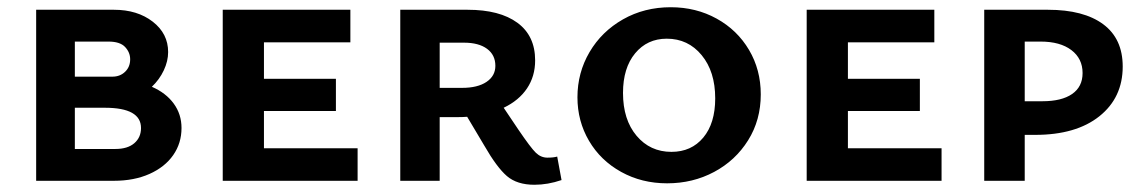

<svg xmlns="http://www.w3.org/2000/svg" viewBox="-20 -500 3161 531"><path d="M482 -146Q482 -104 459 -71Q436 -38 393.5 -19Q351 0 295 0H80V-473H295Q360 -473 402.5 -440Q445 -407 445 -356Q445 -331 433 -305.5Q421 -280 400 -260Q439 -243 460.5 -213.5Q482 -184 482 -146ZM187 -385V-288H291Q312 -288 326 -301.5Q340 -315 340 -336Q340 -355 326 -370Q312 -385 280 -385ZM370 -146Q370 -202 270 -202H187V-88H299Q333 -88 351.5 -104Q370 -120 370 -146Z M969 -90V0H596V-473H949V-383H710V-282H909V-193H710V-90Z M1533 -2Q1495 11 1458 11Q1410 11 1382 -13Q1354 -37 1319 -98L1272 -177Q1261 -176 1238 -176H1196V0H1087V-473H1273Q1362 -473 1411 -437Q1460 -401 1460 -333Q1460 -289 1437.5 -255.5Q1415 -222 1373 -202L1414 -141Q1448 -91 1462 -77.5Q1476 -64 1494 -64Q1511 -64 1521 -67ZM1258 -257Q1301 -257 1325.5 -273.5Q1350 -290 1350 -318Q1350 -348 1327 -365Q1304 -382 1263 -382H1196V-257Z M1577 -231Q1577 -299 1610.5 -356Q1644 -413 1703 -446.5Q1762 -480 1835 -480Q1905 -480 1962 -448.5Q2019 -417 2051.5 -362Q2084 -307 2084 -239Q2084 -168 2049 -112Q2014 -56 1955 -24.5Q1896 7 1825 7Q1755 7 1698 -24.5Q1641 -56 1609 -110.5Q1577 -165 1577 -231ZM1958 -228Q1958 -302 1920.5 -347.5Q1883 -393 1824 -393Q1770 -393 1736.5 -352.5Q1703 -312 1703 -243Q1703 -169 1740.5 -124.5Q1778 -80 1837 -80Q1892 -80 1925 -119.5Q1958 -159 1958 -228Z M2584 -90V0H2211V-473H2564V-383H2325V-282H2524V-193H2325V-90Z M3085 -316Q3085 -230 3020.5 -178.5Q2956 -127 2843 -127H2814V0H2702V-473H2878Q2977 -473 3031 -433Q3085 -393 3085 -316ZM2974 -298Q2974 -338 2943 -361.5Q2912 -385 2858 -385H2814V-220H2863Q2916 -220 2945 -240Q2974 -260 2974 -298Z"/></svg>

Font: Ysabeau SC
Style: Bold
Weight: 700
Designer: Christian Thalmann (Catharsis Fonts)
Version: Version 0.003